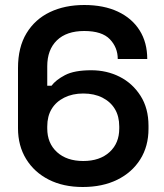

<svg xmlns="http://www.w3.org/2000/svg" viewBox="-20 -734 657 768"><path d="M311 14Q233 14 175 -15.5Q117 -45 84.5 -98Q52 -151 52 -221V-462Q52 -545 86 -601Q120 -657 179.5 -685.5Q239 -714 317 -714Q395 -714 451.5 -687.5Q508 -661 538.5 -612.5Q569 -564 569 -498H451Q451 -544 419.5 -577Q388 -610 317 -610Q246 -610 207.5 -572.5Q169 -535 169 -469V-391H186Q203 -414 240 -433.5Q277 -453 345 -453Q407 -453 458.5 -427Q510 -401 542 -351Q574 -301 574 -231V-219Q574 -149 541 -96.5Q508 -44 449 -15Q390 14 311 14ZM313 -90Q379 -90 418 -125.5Q457 -161 457 -220V-228Q457 -269 439.5 -298Q422 -327 389.5 -343.5Q357 -360 313 -360Q270 -360 237 -343.5Q204 -327 186.5 -298Q169 -269 169 -228V-220Q169 -161 208 -125.5Q247 -90 313 -90Z"/></svg>

Font: Space Grotesk SemiBold
Style: Regular
Weight: 600
Designer: Florian Karsten
Foundry: Florian Karsten
Version: Version 2.000